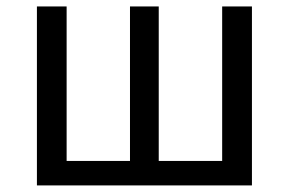

<svg xmlns="http://www.w3.org/2000/svg" viewBox="-20 -563 877 583"><path d="M92.1 0V-543.4H182.3V-74.3H374.7V-543.4H462V-74.3H654.6V-543.4H745V0Z"/></svg>

Font: Shanggu Sans SC VF
Style: Regular
Weight: 250
Designer: GuiWonder
Version: Version 1.021